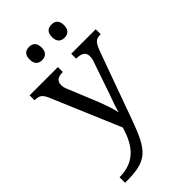

<svg xmlns="http://www.w3.org/2000/svg" viewBox="-293 -828 1152 1152"><g transform="rotate(-45 282.5 -252.0)"><path d="M397 -632C425 -632 448 -647 448 -688C448 -730 425 -744 397 -744C368 -744 346 -730 346 -688C346 -647 368 -632 397 -632ZM207 -632C235 -632 258 -647 258 -688C258 -730 235 -744 207 -744C178 -744 156 -730 156 -688C156 -647 178 -632 207 -632ZM38 193V240H47C224 240 264 198 334 4L486 -416C509 -480 523 -494 562 -494H565V-536H357V-494H360C404 -494 426 -479 426 -445C426 -434 423 -418 417 -402L350 -207C336 -167 319 -124 310 -86C304 -119 281 -185 262 -231L189 -409C183 -424 181 -435 181 -446C181 -479 201 -494 241 -494H244V-536H4V-494H7C46 -494 60 -482 78 -441L263 -4C230 108 173 193 38 193Z"/></g></svg>

Font: Noto Serif
Style: Regular
Weight: 400
Designer: Monotype Design Team
Foundry: Monotype Imaging Inc.
Version: Version 2.015